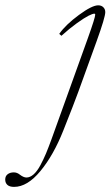

<svg xmlns="http://www.w3.org/2000/svg" viewBox="-177 -465 421 729"><path d="M-123.5 244.6Q-140.6 244.6 -148.9 237.1Q-157.2 229.5 -157.2 216.8Q-157.2 203.6 -147.9 196.5Q-138.7 189.5 -124.5 189.5Q-112.3 189.5 -101.6 198.2Q-87.4 209 -76.7 209Q-63 209 -49.6 197.3Q-36.1 185.5 -23.9 162.8Q-11.7 140.1 -2.4 117.9Q6.8 95.7 18.1 64.9L157.2 -321.8Q184.6 -398.4 184.6 -409.7Q184.6 -413.1 181.2 -413.1Q174.8 -413.1 159.2 -405.3Q143.6 -397.5 115.2 -377.2Q86.9 -356.9 56.2 -329.1L47.9 -336.4Q72.8 -371.6 122.6 -408.2Q172.4 -444.8 195.8 -444.8Q208 -444.8 215.3 -437.5Q222.7 -430.2 222.7 -418.9Q222.7 -399.4 189.9 -308.6L120.1 -115.7Q104.5 -72.8 63.5 30.3Q26.4 124 -23.4 184.3Q-73.2 244.6 -123.5 244.6Z"/></svg>

Font: Elstob ExtraLight
Style: Italic
Weight: 200
Italic angle: -20°
Designer: Peter S. Baker
Version: Version 1.015